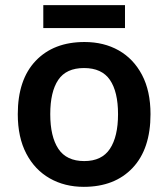

<svg xmlns="http://www.w3.org/2000/svg" viewBox="-20 -715 653 745"><path d="M564 -272Q564 -137 494.5 -63.5Q425 10 305 10Q231 10 173 -23Q115 -56 82 -119Q49 -182 49 -272Q49 -406 118.5 -479Q188 -552 308 -552Q383 -552 440.5 -519.5Q498 -487 531 -424.5Q564 -362 564 -272ZM175 -272Q175 -185 206.5 -137.5Q238 -90 307 -90Q375 -90 406.5 -137.5Q438 -185 438 -272Q438 -359 406.5 -405Q375 -451 306 -451Q237 -451 206 -405Q175 -359 175 -272ZM465 -695V-606H148V-695Z"/></svg>

Font: Noto Sans New Tai Lue Semibold
Style: Regular
Weight: 400
Designer: Monotype Design Team
Foundry: Monotype Imaging Inc.
Version: Version 2.004; ttfautohint (v1.8.4.7-5d5b)